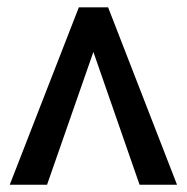

<svg xmlns="http://www.w3.org/2000/svg" viewBox="-20 -508 514 528"><path d="M6.8 0 196.8 -487.8H277.3L466.8 0H363.8L236.8 -365.2L109.4 0Z"/></svg>

Font: Acari Sans Medium
Style: Regular
Weight: 500
Designer: Alfredo Marco Pradil and Stefan Peev
Foundry: Hanken Design Co.
Version: Version 1.045